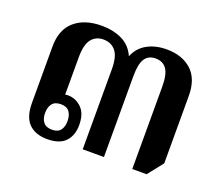

<svg xmlns="http://www.w3.org/2000/svg" viewBox="-87 -594 851 731"><g transform="rotate(20 338.5 -228.5)"><path d="M163 10Q115 10 88.5 -16.5Q62 -43 62 -100V-328Q62 -397 102.5 -432Q143 -467 212 -467Q259 -467 295 -449.5Q331 -432 348 -393Q363 -430 396.5 -448.5Q430 -467 475 -467Q538 -467 576 -432.5Q614 -398 614 -329V-56L565 6H507V-328Q507 -377 492 -398.5Q477 -420 447 -420Q418 -420 404 -398.5Q390 -377 390 -328V0H304V-324Q304 -376 285.5 -398Q267 -420 236 -420Q205 -420 187.5 -397.5Q170 -375 170 -324V-173Q176 -174 181 -174Q213 -174 236.5 -151Q260 -128 260 -82Q260 -40 236.5 -15Q213 10 163 10ZM168 -30Q192 -30 202.5 -44Q213 -58 213 -81Q213 -104 202.5 -118.5Q192 -133 168 -133Q144 -133 133 -119Q122 -105 122 -81Q122 -58 133 -44Q144 -30 168 -30Z"/></g></svg>

Font: Noto Serif Thai SemiCondensed SemiBold
Style: Regular
Weight: 600
Width: 4
Designer: Monotype Design Team
Foundry: Monotype Imaging Inc.
Version: Version 2.002; ttfautohint (v1.8.4.7-5d5b)